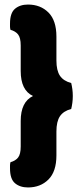

<svg xmlns="http://www.w3.org/2000/svg" viewBox="-20 -688 367 844"><path d="M125 -266Q71 -291 71 -376V-488Q71 -522 59.5 -536.5Q48 -551 26 -557Q24 -565 24 -571.5Q24 -578 24 -584Q24 -631 46 -649.5Q68 -668 103 -668Q158 -668 193 -633Q228 -598 228 -527V-422Q228 -378 243.5 -355Q259 -332 293 -323Q296 -311 298 -296.5Q300 -282 300 -266Q300 -250 298 -235.5Q296 -221 293 -209Q259 -200 243.5 -177Q228 -154 228 -110V-5Q228 66 193 101Q158 136 103 136Q68 136 46 117.5Q24 99 24 52Q24 46 24 39.5Q24 33 26 25Q48 19 59.5 4.5Q71 -10 71 -44V-156Q71 -240 125 -266Z"/></svg>

Font: Baloo Thambi
Style: Regular
Weight: 400
Designer: Aadarsh Rajan and Ek Type
Foundry: Ek Type
Version: Version 1.100;PS 1.000;hotconv 1.0.88;makeotf.lib2.5.647800;